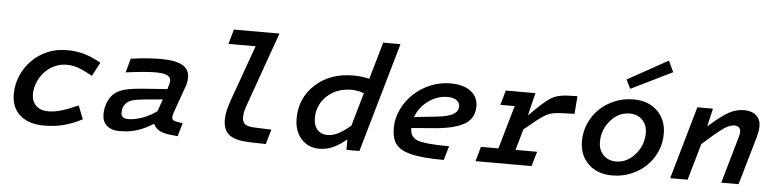

<svg xmlns="http://www.w3.org/2000/svg" viewBox="-46 -989 5004 1239"><g transform="rotate(5 2456.0 -370.0)"><path d="M376 -390Q337 -390 301.5 -375Q266 -360 238 -332Q209 -303 191.5 -262.5Q174 -222 174 -183Q174 -135 203 -107.5Q232 -80 281 -80Q320 -80 363.5 -92.5Q407 -105 475 -135L509 -48Q447 -16 389 -1Q331 14 264 14Q164 14 107.5 -35Q51 -84 51 -172Q51 -233 75 -290.5Q99 -348 143 -392Q188 -437 245 -460.5Q302 -484 366 -484Q429 -484 480 -469.5Q531 -455 590 -422L543 -333Q483 -366 447.5 -378Q412 -390 376 -390Z M1149 -310 1092 -150Q1087 -137 1085 -127.5Q1083 -118 1083 -111Q1083 -100 1090.5 -94Q1098 -88 1117 -85L1153 -79L1128 7L1082 2Q1037 -2 1010 -16.5Q983 -31 972 -57H966Q911 -23 861 -8Q811 7 752 7Q698 7 668.5 -19.5Q639 -46 639 -93Q639 -129 652 -164.5Q665 -200 687 -222Q714 -249 760 -261.5Q806 -274 897 -280L1036 -290Q1046 -322 1047.5 -330Q1049 -338 1049 -345Q1049 -369 1025 -380Q1001 -391 947 -391Q917 -391 867 -386.5Q817 -382 758 -374L783 -465Q842 -473 890 -476.5Q938 -480 978 -480Q1072 -480 1117 -454.5Q1162 -429 1162 -376Q1162 -361 1159 -344.5Q1156 -328 1149 -310ZM754 -114Q754 -95 765.5 -85Q777 -75 800 -75Q842 -75 892 -93Q942 -111 985 -143L1012 -221L912 -212Q853 -207 823.5 -199.5Q794 -192 779 -177Q766 -164 760 -148.5Q754 -133 754 -114Z M1422 -127Q1422 -154 1429.5 -187Q1437 -220 1453 -264L1579 -615H1403L1430 -710H1725L1561 -249Q1548 -214 1543 -193.5Q1538 -173 1538 -152Q1538 -121 1555.5 -107.5Q1573 -94 1615 -92L1727 -88L1699 8L1587 5Q1498 1 1460 -29.5Q1422 -60 1422 -127Z M2305 0H2221V-68Q2175 -29 2133 -10.5Q2091 8 2044 8Q1974 8 1928.5 -42Q1883 -92 1883 -174Q1883 -307 1978.5 -394.5Q2074 -482 2224 -482Q2251 -482 2276.5 -479Q2302 -476 2328 -470L2397 -710H2509ZM2222 -389Q2124 -389 2062 -330.5Q2000 -272 2000 -188Q2000 -140 2024 -112.5Q2048 -85 2090 -85Q2124 -85 2158 -102Q2192 -119 2239 -158L2301 -374Q2282 -381 2262 -385Q2242 -389 2222 -389Z M2879 -81 2852 10Q2778 10 2724.5 5Q2671 0 2633 -10Q2569 -27 2541 -63Q2513 -99 2513 -169Q2513 -229 2541 -288.5Q2569 -348 2619 -394Q2668 -438 2728 -462Q2788 -486 2853 -486Q2937 -486 2984.5 -450Q3032 -414 3032 -352Q3032 -278 2973 -240Q2914 -202 2787 -190L2626 -177Q2626 -175 2626 -174.5Q2626 -174 2626 -172Q2626 -117 2677 -99Q2728 -81 2879 -81ZM2921 -343Q2921 -368 2899.5 -382.5Q2878 -397 2842 -397Q2775 -397 2717.5 -355Q2660 -313 2637 -249L2786 -265Q2855 -272 2888 -291Q2921 -310 2921 -343Z M3057 0 3084 -95H3197L3278 -376H3185L3212 -471H3404L3368 -323Q3459 -416 3502.5 -443.5Q3546 -471 3611 -473L3676 -475L3667 -360L3587 -357Q3554 -356 3531.5 -352Q3509 -348 3485 -336Q3461 -323 3429 -298Q3397 -273 3347 -231L3308 -95H3448L3420 0Z M3730 -189Q3730 -251 3754 -305Q3778 -359 3819 -399Q3861 -439 3918 -462.5Q3975 -486 4040 -486Q4135 -486 4193.5 -429Q4252 -372 4252 -281Q4252 -219 4228 -165Q4204 -111 4162 -71Q4120 -31 4063.5 -8Q4007 15 3942 15Q3847 15 3788.5 -41.5Q3730 -98 3730 -189ZM3846 -194Q3846 -142 3877.5 -109.5Q3909 -77 3960 -77Q4031 -77 4083.5 -137Q4136 -197 4136 -276Q4136 -328 4104.5 -360.5Q4073 -393 4022 -393Q3950 -393 3898 -333Q3846 -273 3846 -194ZM4011 -552 3982 -610 4244 -755 4278 -683Z M4453 -471H4554L4527 -354Q4609 -426 4656.5 -452.5Q4704 -479 4756 -479Q4806 -479 4834.5 -453.5Q4863 -428 4863 -383Q4863 -368 4860 -350.5Q4857 -333 4851 -311L4761 0H4649L4734 -297Q4738 -311 4740 -321Q4742 -331 4742 -338Q4742 -356 4731 -365.5Q4720 -375 4701 -375Q4670 -375 4628.5 -345.5Q4587 -316 4499 -237L4431 0H4318Z"/></g></svg>

Font: Intel One Mono Medium
Style: Italic
Weight: 500
Italic angle: -16°
Monospace: yes
Designer: Fred Shallcrass
Foundry: Frere-Jones Type LLC
Version: Version 1.400;hotconv 1.1.0;makeotfexe 2.6.0;FJTRelease1.4